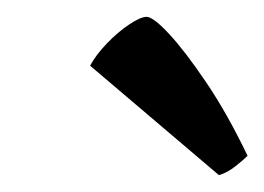

<svg xmlns="http://www.w3.org/2000/svg" viewBox="-20 -773 314 228"><path d="M240 -565 87 -695Q94 -708 107 -721.5Q120 -735 133.5 -744Q147 -753 154 -753Q162 -753 181 -732.5Q200 -712 225 -675Q250 -638 274 -588Q269 -583 259.5 -575.5Q250 -568 240 -565Z"/></svg>

Font: Texturina 12pt
Style: Italic
Weight: 400
Italic angle: -11°
Designer: Guillermo Torres Carreño
Foundry: Omnibus-Type
Version: Version 1.002